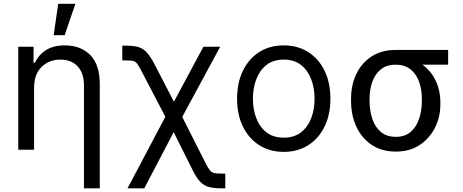

<svg xmlns="http://www.w3.org/2000/svg" viewBox="-20 -793 2452 1017"><path d="M160.5 -328.1V0H76.7V-545.5H157.7V-460.2H164.8Q183.9 -501.8 223 -527.2Q262.1 -552.6 323.9 -552.6Q407 -552.6 457.7 -501.8Q508.5 -451 508.5 -346.6V204.5H424.7V-340.9Q424.7 -404.8 391.5 -441.1Q358.3 -477.3 299.7 -477.3Q240.1 -477.3 200.3 -438.4Q160.5 -399.5 160.5 -328.1ZM264.2 -606.5 288.4 -772.7H379.3L322.4 -606.5Z M655.5 204.5 855.8 -174.4 730.8 -414.1Q715.9 -442.5 706.9 -454.9Q697.8 -467.3 685.5 -470.2Q673.3 -473 648.4 -473H627.8V-551.1H648.4Q688.9 -551.1 714.3 -543.3Q739.7 -535.5 758.9 -513.7Q778.1 -491.8 799.7 -450.3L901.3 -254.3L1057.5 -545.5H1146.3L945.3 -173.7L1070.3 73.9Q1082.7 98.4 1092.3 109.6Q1101.9 120.7 1115.2 123.6Q1128.6 126.4 1152.7 126.4H1173.3V204.5H1152.7Q1112.2 204.5 1085.9 197.3Q1059.7 190 1040.5 169.7Q1021.3 149.5 1001.4 110.1L899.9 -93L744.3 204.5Z M1483 11.4Q1409.1 11.4 1353.5 -23.8Q1297.9 -58.9 1266.9 -122.2Q1235.8 -185.4 1235.8 -269.9Q1235.8 -355.1 1266.9 -418.7Q1297.9 -482.2 1353.5 -517.4Q1409.1 -552.6 1483 -552.6Q1556.8 -552.6 1612.4 -517.4Q1668 -482.2 1699 -418.7Q1730.1 -355.1 1730.1 -269.9Q1730.1 -185.4 1699 -122.2Q1668 -58.9 1612.4 -23.8Q1556.8 11.4 1483 11.4ZM1483 -63.9Q1539.1 -63.9 1575.3 -92.7Q1611.5 -121.4 1628.9 -168.3Q1646.3 -215.2 1646.3 -269.9Q1646.3 -324.6 1628.9 -371.8Q1611.5 -419 1575.3 -448.2Q1539.1 -477.3 1483 -477.3Q1426.8 -477.3 1390.6 -448.2Q1354.4 -419 1337 -371.8Q1319.6 -324.6 1319.6 -269.9Q1319.6 -215.2 1337 -168.3Q1354.4 -121.4 1390.6 -92.7Q1426.8 -63.9 1483 -63.9Z M1839.5 -258.5V-269.9Q1839.5 -343 1867.7 -401.6Q1896 -460.2 1948.7 -494.3Q2001.4 -528.4 2075.3 -528.4H2353.7V-450.3H2217.3Q2262.4 -418.3 2287.5 -366.5Q2312.5 -314.6 2312.5 -248.6V-238.6Q2312.5 -174.7 2284.6 -117.9Q2256.7 -61.1 2204 -25.6Q2151.3 9.9 2076.7 9.9Q2002.1 9.9 1949 -25.6Q1896 -61.1 1867.7 -121.8Q1839.5 -182.5 1839.5 -258.5ZM1937.5 -269.9V-258.5Q1937.5 -207.4 1951.9 -164.1Q1966.3 -120.7 1997 -94.5Q2027.7 -68.2 2076.7 -68.2Q2125 -68.2 2155.4 -94.5Q2185.7 -120.7 2200.1 -164.1Q2214.5 -207.4 2214.5 -258.5V-269.9Q2214.5 -318.2 2200.1 -359.2Q2185.7 -400.2 2155 -425.2Q2124.3 -450.3 2075.3 -450.3Q2027 -450.3 1996.6 -425.2Q1966.3 -400.2 1951.9 -359.2Q1937.5 -318.2 1937.5 -269.9Z"/></svg>

Font: Inter Alia
Style: Regular
Weight: 400
Designer: Rasmus Andersson (Latin, Greek, Cyrillic etc.) and Evan from Shavian.info (Shavian, old style figures)
Foundry: Shavian.info
Version: Version 0.001;git-37ab20767